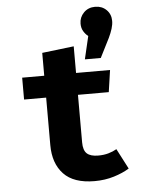

<svg xmlns="http://www.w3.org/2000/svg" viewBox="-58 -899 717 962"><g transform="rotate(-5 300.0 -418.0)"><path d="M554 -31Q522 -11 476.5 3Q431 17 379 17Q274 17 223.5 -36.5Q173 -90 173 -182V-421H62V-531H173V-646L333 -665V-531H504L488 -421H333V-182Q333 -142 351 -125.5Q369 -109 408 -109Q436 -109 459 -115.5Q482 -122 501 -133ZM383 -595 410 -710Q396 -721 386.5 -737Q377 -753 377 -775Q377 -807 399.5 -830Q422 -853 457 -853Q491 -853 513.5 -831Q536 -809 536 -775Q536 -757 529.5 -736Q523 -715 512 -692L463 -595Z"/></g></svg>

Font: Qzxlaeiskcpccdgjqmyffctclhy
Style: Regular
Weight: 700
Monospace: yes
Designer: Carrois Corporate & Edenspiekermann
Foundry: Carrois Corporate GbR & Edenspiekermann AG
Version: Version 2.001